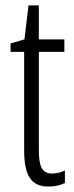

<svg xmlns="http://www.w3.org/2000/svg" viewBox="-20 -677 274 707"><path d="M172 -38C133 -38 123 -67 123 -126V-486H217V-532H123V-657H85L70 -532L19 -517V-486H69V-123C69 -35 92 10 158 10C183 10 202 5 219 -3V-49C206 -43 189 -38 172 -38Z"/></svg>

Font: Noto Sans Lao Looped ExtraCondensed Light
Style: Regular
Weight: 300
Width: 2
Designer: Mark Frömberg, Ben Mitchell
Foundry: The Fontpad Ltd
Version: Version 1.002